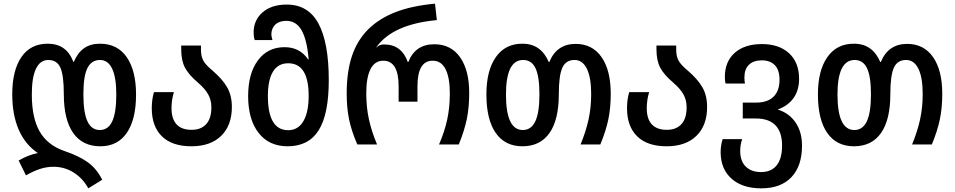

<svg xmlns="http://www.w3.org/2000/svg" viewBox="-20 -790 5221 1050"><path d="M273 122Q235 122 198.5 134Q162 146 122 169L82 88Q132 58 187 47Q118 1 82.5 -80.5Q47 -162 47 -274Q47 -405 97 -478Q147 -551 241 -551Q344 -551 381 -452H384Q405 -502 440 -526.5Q475 -551 527 -551Q622 -551 673 -477.5Q724 -404 724 -273Q724 -137 673.5 -63.5Q623 10 529 10Q431 10 380 -63Q329 -136 329 -275Q329 -377 310.5 -419.5Q292 -462 244 -462Q200 -462 177 -414.5Q154 -367 154 -274Q154 -146 196.5 -71.5Q239 3 330 35Q413 63 461 98Q509 133 539 193L463 240Q432 184 382 153Q332 122 273 122ZM616 -273Q616 -366 593.5 -414Q571 -462 527 -462Q480 -462 458 -417.5Q436 -373 436 -274Q436 -175 458 -127Q480 -79 526 -79Q572 -79 594 -127Q616 -175 616 -273Z M810 -198Q810 -246 822 -286H931Q918 -244 918 -198Q918 -140 945.5 -110Q973 -80 1028 -80Q1079 -80 1107.5 -111Q1136 -142 1136 -203Q1136 -242 1119 -273Q1102 -304 1065 -336Q1012 -381 991.5 -420Q971 -459 971 -520V-541H1079V-518Q1079 -481 1092.5 -457.5Q1106 -434 1141 -405Q1196 -358 1222 -313Q1248 -268 1248 -205Q1248 -104 1189.5 -47Q1131 10 1027 10Q921 10 865.5 -44.5Q810 -99 810 -198Z M1337 -264Q1337 -388 1390.5 -460Q1444 -532 1536 -532Q1620 -532 1665 -465H1668Q1659 -572 1629.5 -624Q1600 -676 1546 -676Q1507 -676 1485.5 -655.5Q1464 -635 1464 -601Q1464 -591 1470 -571H1373Q1367 -589 1367 -612Q1367 -680 1416 -722.5Q1465 -765 1548 -765Q1666 -765 1722 -660.5Q1778 -556 1778 -351Q1778 -166 1723 -78Q1668 10 1553 10Q1451 10 1394 -63.5Q1337 -137 1337 -264ZM1668 -266Q1668 -444 1556 -444Q1501 -444 1473 -398.5Q1445 -353 1445 -265Q1445 -78 1556 -78Q1610 -78 1639 -127Q1668 -176 1668 -266Z M1876 -279Q1876 -397 1904.5 -483Q1933 -569 1994 -630Q2054 -689 2142.5 -723.5Q2231 -758 2359 -770L2369 -680Q2129 -658 2039 -533V-530Q2054 -547 2080 -547Q2176 -547 2210 -451H2213Q2251 -548 2355 -548Q2446 -548 2496 -477Q2546 -406 2546 -282Q2546 -203 2533 -139.5Q2520 -76 2489 0H2381Q2411 -69 2425.5 -135.5Q2440 -202 2440 -279Q2440 -366 2416.5 -412Q2393 -458 2346 -458Q2263 -458 2263 -318V-234H2160V-318Q2160 -458 2076 -458Q2030 -458 2006.5 -412.5Q1983 -367 1983 -280Q1983 -204 1997.5 -137.5Q2012 -71 2042 0H1934Q1902 -74 1889 -137Q1876 -200 1876 -279Z M2640 -274Q2640 -404 2691.5 -477.5Q2743 -551 2836 -551Q2889 -551 2924.5 -525.5Q2960 -500 2981 -451H2984Q3025 -550 3128 -550Q3219 -550 3269.5 -478Q3320 -406 3320 -277Q3320 -199 3306.5 -135.5Q3293 -72 3263 0H3155Q3184 -70 3198.5 -136Q3213 -202 3213 -275Q3213 -366 3189.5 -414Q3166 -462 3122 -462Q3074 -462 3055 -419Q3036 -376 3036 -275Q3036 -135 2985 -62.5Q2934 10 2837 10Q2742 10 2691 -63Q2640 -136 2640 -274ZM2930 -274Q2930 -372 2908.5 -417Q2887 -462 2841 -462Q2747 -462 2747 -273Q2747 -79 2839 -79Q2885 -79 2907.5 -126.5Q2930 -174 2930 -274Z M3409 -198Q3409 -246 3421 -286H3530Q3517 -244 3517 -198Q3517 -140 3544.5 -110Q3572 -80 3627 -80Q3678 -80 3706.5 -111Q3735 -142 3735 -203Q3735 -242 3718 -273Q3701 -304 3664 -336Q3611 -381 3590.5 -420Q3570 -459 3570 -520V-541H3678V-518Q3678 -481 3691.5 -457.5Q3705 -434 3740 -405Q3795 -358 3821 -313Q3847 -268 3847 -205Q3847 -104 3788.5 -47Q3730 10 3626 10Q3520 10 3464.5 -44.5Q3409 -99 3409 -198Z M3921 42Q3921 4 3932 -29H4039Q4028 0 4028 36Q4028 91 4058.5 121Q4089 151 4142 151Q4198 151 4227.5 114Q4257 77 4257 6Q4257 -67 4221 -104.5Q4185 -142 4114 -142H4042V-229H4116Q4178 -229 4210.5 -261.5Q4243 -294 4243 -353Q4243 -407 4217.5 -433.5Q4192 -460 4146 -460Q4101 -460 4076 -436Q4051 -412 4051 -367Q4051 -347 4054 -333H3948Q3944 -346 3944 -369Q3944 -453 3998 -501Q4052 -549 4147 -549Q4241 -549 4295.5 -498.5Q4350 -448 4350 -359Q4350 -296 4319.5 -253.5Q4289 -211 4233 -191Q4295 -172 4330.5 -120.5Q4366 -69 4366 7Q4366 118 4308 179Q4250 240 4143 240Q4040 240 3980.5 187Q3921 134 3921 42Z M4453 -274Q4453 -404 4504.5 -477.5Q4556 -551 4649 -551Q4702 -551 4737.5 -525.5Q4773 -500 4794 -451H4797Q4838 -550 4941 -550Q5032 -550 5082.5 -478Q5133 -406 5133 -277Q5133 -199 5119.5 -135.5Q5106 -72 5076 0H4968Q4997 -70 5011.5 -136Q5026 -202 5026 -275Q5026 -366 5002.5 -414Q4979 -462 4935 -462Q4887 -462 4868 -419Q4849 -376 4849 -275Q4849 -135 4798 -62.5Q4747 10 4650 10Q4555 10 4504 -63Q4453 -136 4453 -274ZM4743 -274Q4743 -372 4721.5 -417Q4700 -462 4654 -462Q4560 -462 4560 -273Q4560 -79 4652 -79Q4698 -79 4720.5 -126.5Q4743 -174 4743 -274Z"/></svg>

Font: Noto Sans Georgian Medium Narrow
Style: Regular
Weight: 500
Width: 4
Designer: Monotype Design team
Foundry: Monotype Imaging Inc.
Version: Version 1.000